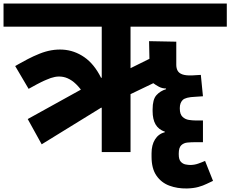

<svg xmlns="http://www.w3.org/2000/svg" viewBox="-56 -861 1304 1087"><path d="M520 0V-251H516L180 -44L101 -187L401 -353V-355Q375 -388 350.5 -404.5Q326 -421 302 -425.5Q278 -430 255 -425.5Q232 -421 208 -410Q198 -406 191.5 -403Q185 -400 177 -396Q169 -392 152.5 -383.5Q136 -375 106 -358L30 -487Q30 -487 50 -498.5Q70 -510 101.5 -526.5Q133 -543 168 -557Q235 -584 300 -580Q365 -576 421 -537.5Q477 -499 516 -421H520V-710H-36V-841H1228V-710H683V-475L790 -528L788 -628L942 -625V-494Q942 -475 949.5 -461Q957 -447 976 -440Q995 -433 1030 -434L1081 -437L1093 -316L1049 -313Q994 -311 978 -294.5Q962 -278 962 -250V-246Q962 -214 977.5 -199.5Q993 -185 1014 -182Q1035 -179 1051 -179H1093V-56H1050Q1027 -56 1005.5 -54Q984 -52 970 -38.5Q956 -25 956 8V13Q956 42 967.5 54.5Q979 67 994.5 70Q1010 73 1021 73Q1044 73 1065.5 65.5Q1087 58 1105 50L1150 163Q1134 170 1114 180Q1094 190 1067 197.5Q1040 205 1002 206Q948 207 902.5 190Q857 173 829.5 133Q802 93 802 26V7Q802 -40 821.5 -71.5Q841 -103 878 -113V-115Q841 -128 824.5 -157Q808 -186 808 -232V-242Q808 -298 829.5 -322Q851 -346 884 -356V-360Q862 -360 843.5 -370Q825 -380 812 -390L683 -328V0Z"/></svg>

Font: Matangi Black
Style: Regular
Weight: 900
Designer: Prashant Pant
Foundry: The Graphic Ant
Version: Version 3.002